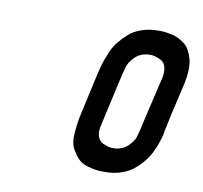

<svg xmlns="http://www.w3.org/2000/svg" viewBox="-54 -852 541 511"><g transform="rotate(10 216.5 -596.5)"><path d="M270 -465Q294 -465 310 -480Q326 -495 329 -510L333 -525L346 -582L359 -637L367 -671Q371 -690 367 -702.5Q363 -715 353 -719.5Q343 -724 337 -725.5Q331 -727 326 -727H325Q301 -727 285.5 -712.5Q270 -698 266 -683L262 -668L254 -634L229 -522Q224 -503 228 -490Q232 -477 242 -472.5Q252 -468 258 -466.5Q264 -465 269 -465ZM397 -530Q397 -527 396 -522Q393 -513 390 -503Q387 -493 380 -478Q373 -463 363 -450Q353 -437 339 -425Q325 -413 305 -406Q285 -399 262 -399H252Q243 -399 233.5 -400.5Q224 -402 210.5 -406Q197 -410 188.5 -418.5Q180 -427 171 -441.5Q162 -456 162.5 -477Q163 -498 168 -528L192 -637L198 -663Q199 -665 200 -670Q202 -679 205.5 -689Q209 -699 215.5 -714.5Q222 -730 232.5 -743Q243 -756 256.5 -768Q270 -780 290 -787Q310 -794 333 -794H343Q350 -794 356.5 -793Q363 -792 372.5 -790Q382 -788 390 -784Q398 -780 406.5 -773.5Q415 -767 420.5 -757Q426 -747 429.5 -734.5Q433 -722 432.5 -704Q432 -686 427 -664L408 -582Z"/></g></svg>

Font: Soda Fountain
Style: RegularOblique
Weight: 400
Version: Version 1.0